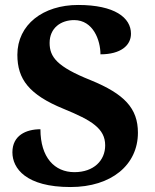

<svg xmlns="http://www.w3.org/2000/svg" viewBox="-20 -744 626 774"><path d="M264 10C430 10 536 -80 536 -209C536 -307 482 -365 345 -421C210 -475 180 -514 180 -571C180 -631 225 -663 279 -663C356 -663 385 -581 385 -525C467 -525 508 -561 508 -608C508 -673 442 -724 295 -724C154 -724 50 -645 50 -523C50 -425 97 -362 237 -305C349 -259 404 -226 404 -158C404 -97 358 -50 280 -50C200 -50 143 -109 143 -223C85 -223 30 -198 30 -130C30 -65 85 10 264 10Z"/></svg>

Font: Noto Nastaliq Urdu
Style: Bold
Weight: 700
Designer: Monotype Design Team (Patrick Giasson: type design, Kamal Mansour: OpenType code, Glenda Bellarosa). Updated by Simon Co
Foundry: Monotype Imaging Inc., Simon Cozens
Version: Version 3.009